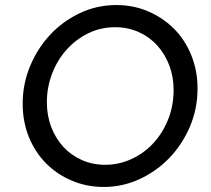

<svg xmlns="http://www.w3.org/2000/svg" viewBox="-20 -731 836 762"><path d="M764 -380Q764 -299 733.5 -228Q703 -157 652 -104Q601 -51 533.5 -20Q466 11 392 11Q324 11 265 -14Q206 -39 162.5 -83Q119 -127 94.5 -187.5Q70 -248 70 -320Q70 -397 99 -467.5Q128 -538 178 -592Q228 -646 296 -678.5Q364 -711 442 -711Q510 -711 569 -685.5Q628 -660 671.5 -616Q715 -572 739.5 -511Q764 -450 764 -380ZM669 -375Q669 -426 652 -471Q635 -516 604.5 -550Q574 -584 531 -603.5Q488 -623 437 -623Q379 -623 329.5 -598.5Q280 -574 243.5 -533Q207 -492 186.5 -438Q166 -384 166 -325Q166 -272 183.5 -226.5Q201 -181 231.5 -148Q262 -115 304.5 -96Q347 -77 398 -77Q451 -77 500 -99Q549 -121 586.5 -160.5Q624 -200 646.5 -255Q669 -310 669 -375Z"/></svg>

Font: Rosa Sans
Style: Italic
Weight: 400
Italic angle: -12°
Designer: Pentagram / MCKL
Foundry: Pentagram / MCKL
Version: Version 1.005;September 16, 2019;FontCreator 11.5.0.2425 64-